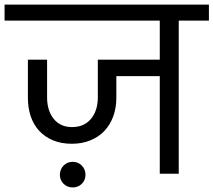

<svg xmlns="http://www.w3.org/2000/svg" viewBox="-47 -760 934 840"><path d="M-27 -740H867V-670H735V0H652V-427H462V-332Q462 -288 448.5 -251Q435 -214 410 -187.5Q385 -161 348.5 -146Q312 -131 267 -131Q221 -131 185 -146Q149 -161 124.5 -187.5Q100 -214 87.5 -251Q75 -288 75 -332V-499H159V-334Q159 -276 188 -240Q217 -204 268 -204Q321 -204 351 -240Q381 -276 381 -334V-499H652V-670H-27ZM271 60Q247 60 231 44Q215 28 215 5Q215 -19 231 -35.5Q247 -52 271 -52Q295 -52 311 -35.5Q327 -19 327 5Q327 28 311 44Q295 60 271 60Z"/></svg>

Font: Poppins
Style: Regular
Weight: 400
Designer: Ninad Kale (Devanagari), Jonny Pinhorn (Latin)
Foundry: Indian Type Foundry
Version: Version 3.002 2017